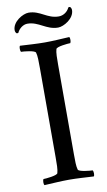

<svg xmlns="http://www.w3.org/2000/svg" viewBox="-90 -833 492 881"><g transform="rotate(-10 156.5 -393.0)"><path d="M243.2 -748C188.5 -748 163.1 -789.1 108.4 -789.1C83 -789.1 32.2 -760.7 32.2 -720.7C32.2 -713.9 36.1 -705.1 41 -705.1C42 -705.1 44.9 -705.1 46.9 -706.1C55.7 -725.6 75.2 -740.2 94.7 -740.2C147.5 -740.2 175.8 -698.2 231.4 -698.2C256.8 -698.2 307.6 -726.6 307.6 -766.6C307.6 -773.4 303.7 -782.2 298.8 -782.2C297.9 -782.2 294.9 -782.2 293 -781.2C284.2 -761.7 264.6 -748 243.2 -748ZM159.2 -641.6C121.1 -641.6 84 -644.5 43.9 -646.5C39.1 -641.6 40 -623 43.9 -618.2C55.7 -618.2 108.4 -613.3 111.3 -602.5C116.2 -586.9 116.2 -559.6 116.2 -530.3V-113.3C116.2 -84 116.2 -56.6 111.3 -41C108.4 -30.3 55.7 -25.4 43.9 -25.4C40 -20.5 39.1 -2 43.9 2.9C84 1 121.1 -2 159.2 -2C197.3 -2 233.4 1 273.4 2.9C278.3 -2 277.3 -20.5 273.4 -25.4C261.7 -25.4 209 -30.3 206.1 -41C201.2 -56.6 201.2 -84 201.2 -113.3V-530.3C201.2 -559.6 201.2 -586.9 206.1 -602.5C209 -613.3 261.7 -618.2 273.4 -618.2C277.3 -623 278.3 -641.6 273.4 -646.5C233.4 -644.5 197.3 -641.6 159.2 -641.6Z"/></g></svg>

Font: Crimson
Style: Roman
Weight: 400
Version: Version 0.2